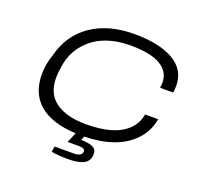

<svg xmlns="http://www.w3.org/2000/svg" viewBox="-147 -860 1247 1201"><g transform="rotate(20 476.5 -259.5)"><path d="M424.8 179.2Q359.4 179.2 314 170.9L319.8 133.8H449.2Q473.1 133.8 487.5 125.2Q502 116.7 502 100.1Q502 79.1 462.9 79.1H386.2L415 11.2Q254.9 3.9 172.4 -66.4Q89.8 -136.7 89.8 -264.2Q89.8 -333 112.8 -395Q148.4 -540.5 262.9 -619.4Q377.4 -698.2 549.8 -698.2Q715.3 -698.2 810.1 -643.6Q904.8 -588.9 904.8 -482.9Q904.8 -458.5 900.9 -437H814Q816.9 -457 816.9 -471.2Q816.9 -524.4 782.7 -558.8Q748.5 -593.3 690.2 -608.2Q631.8 -623 548.8 -623Q460 -623 385.7 -595.2Q311.5 -567.4 258.1 -506.6Q204.6 -445.8 189.9 -358.9Q181.2 -307.1 181.2 -273.9Q181.2 -167 253.9 -115.5Q326.7 -64 455.1 -64Q546.9 -64 615 -82.8Q683.1 -101.6 727.5 -143.3Q772 -185.1 783.2 -248H870.1Q855.5 -164.6 799.8 -106Q744.1 -47.4 661.1 -18.6Q578.1 10.3 472.2 12.2L461.9 38.1Q512.2 39.1 539.1 51Q565.9 63 565.9 94.2Q565.9 120.6 554.2 138.2Q542.5 155.8 520.8 164.3Q499 172.9 476.6 176Q454.1 179.2 424.8 179.2Z"/></g></svg>

Font: Archivo Expanded Light
Style: Italic
Weight: 300
Width: 7
Italic angle: -10°
Designer: Hector Gatti
Foundry: Omnibus-Type
Version: Version 2.001